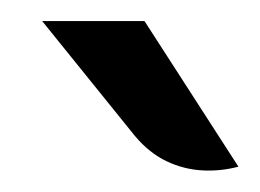

<svg xmlns="http://www.w3.org/2000/svg" viewBox="-20 -760 246 182"><path d="M206 -602Q189 -597.5 171.5 -598.5Q154 -599.5 137.8 -607.2Q121.5 -615 108 -631L20 -740H117Z"/></svg>

Font: Expletus Sans
Style: Regular
Weight: 400
Designer: Jasper de Waard
Foundry: Designtown
Version: Version 7.500